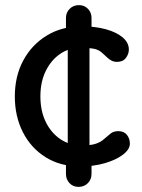

<svg xmlns="http://www.w3.org/2000/svg" viewBox="-20 -731 555 751"><path d="M338 -51Q338 -29 323.5 -14.5Q309 0 287 0Q266 0 252 -14.5Q238 -29 238 -51V-109L245 -147V-562L238 -607V-661Q238 -682 252.5 -696.5Q267 -711 289 -711Q310 -711 324 -696.5Q338 -682 338 -661V-606L330 -572V-144L338 -108ZM294 -80Q216 -80 158.5 -116Q101 -152 69.5 -214Q38 -276 38 -354Q38 -433 71 -494.5Q104 -556 163 -592Q222 -628 299 -628Q353 -628 394.5 -616.5Q436 -605 460 -584.5Q484 -564 484 -537Q484 -520 472.5 -504.5Q461 -489 438 -489Q426 -489 417 -493.5Q408 -498 400.5 -505Q393 -512 382 -522Q367 -537 346 -540.5Q325 -544 294 -544Q250 -544 215 -520Q180 -496 159 -453.5Q138 -411 138 -354Q138 -297 159 -254Q180 -211 216.5 -186.5Q253 -162 299 -162Q334 -162 354 -168.5Q374 -175 388 -188Q401 -199 412.5 -208.5Q424 -218 443 -218Q465 -218 476.5 -203.5Q488 -189 488 -169Q488 -147 461.5 -126.5Q435 -106 391 -93Q347 -80 294 -80Z"/></svg>

Font: Quicksand SemiBold
Style: Regular
Weight: 600
Designer: Andrew Paglinawan
Foundry: Andrew Paglinawan
Version: Version 3.006